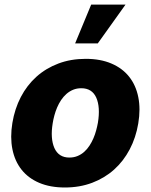

<svg xmlns="http://www.w3.org/2000/svg" viewBox="-20 -810 659 840"><path d="M34.1 -272Q44.4 -334.2 71.2 -385.7Q98 -437.1 139.4 -474.3Q180.8 -511.4 235.3 -532Q289.8 -552.6 355.1 -552.6Q419.4 -552.6 467.3 -532.1Q515.3 -511.7 544.9 -474.4Q574.6 -437.1 585 -385.1Q595.5 -333.1 584.9 -269.9Q574.6 -208.1 547.4 -156.4Q520.2 -104.8 478.9 -67.8Q437.5 -30.9 383.2 -10.3Q328.8 10.3 263.8 10.3Q199.6 10.3 151.6 -10.1Q103.7 -30.5 74.2 -67.8Q44.7 -105.1 34.3 -157.1Q23.8 -209.2 34.1 -272ZM218 -162.3Q236.9 -120.7 283.4 -120.7Q303.3 -120.7 319.4 -127.5Q335.6 -134.2 348.5 -145.8Q361.5 -157.3 371.4 -172.6Q381.4 -187.9 388.7 -204.9Q396 -221.9 400.7 -239.5Q405.5 -257.1 408.4 -273.4Q419.4 -341.3 401.3 -382.5Q382.8 -424 335.6 -424Q316.1 -424 299.9 -417.3Q283.7 -410.5 270.6 -399Q257.5 -387.4 247.3 -372.2Q237.2 -356.9 229.9 -339.8Q222.7 -322.8 217.9 -305Q213.1 -287.3 210.6 -271Q199.6 -204.5 218 -162.3ZM308.6 -620 378.9 -789.8H529.1L407.7 -620Z"/></svg>

Font: Inter P Extra Bold
Style: Italic
Weight: 800
Italic angle: 9.39999°
Designer: Rasmus Andersson
Foundry: rsms
Version: Version 3.018;git-588b23468